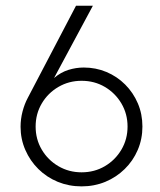

<svg xmlns="http://www.w3.org/2000/svg" viewBox="-20 -645 561 673"><path d="M266 8.3Q221.5 8.3 182.6 -7.6Q143.8 -23.6 114.6 -52.4Q85.4 -81.2 68.8 -119.4Q52.1 -157.6 52.1 -200.7Q52.1 -227.8 59 -254.2Q66 -280.6 77.1 -301.4L246.5 -625H305.6L169.4 -371.5Q193.1 -391.7 219.8 -400Q246.5 -408.3 273.6 -408.3Q316 -408.3 353.1 -392.7Q390.3 -377.1 418.8 -348.6Q447.2 -320.1 463.2 -282.6Q479.2 -245.1 479.2 -201.4Q479.2 -157.6 462.8 -119.4Q446.5 -81.2 417 -52.4Q387.5 -23.6 349 -7.6Q310.4 8.3 266 8.3ZM266 -41Q311.1 -41 347.6 -62.5Q384 -84 405.6 -120.5Q427.1 -156.9 427.1 -201.4Q427.1 -245.8 405.6 -282.3Q384 -318.8 347.6 -340.3Q311.1 -361.8 266 -361.8Q221.5 -361.8 184.7 -340.3Q147.9 -318.8 126.4 -282.3Q104.9 -245.8 104.9 -201.4Q104.9 -156.9 126.4 -120.5Q147.9 -84 184.7 -62.5Q221.5 -41 266 -41Z"/></svg>

Font: Afacad Flux Light
Style: Regular
Weight: 300
Designer: Kristian Moeller
Foundry: Dicotype
Version: Version 1.100